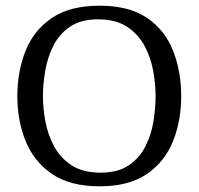

<svg xmlns="http://www.w3.org/2000/svg" viewBox="-20 -646 698 675"><path d="M330 9Q227 9 163.5 -34Q100 -77 70.5 -149Q41 -221 41 -308Q41 -395 70 -467.5Q99 -540 162.5 -583Q226 -626 330 -626Q434 -626 497 -583Q560 -540 588.5 -467.5Q617 -395 617 -308Q617 -221 588 -149Q559 -77 496 -34Q433 9 330 9ZM333 -39Q395 -39 433 -65Q471 -91 491.5 -132Q512 -173 519.5 -219.5Q527 -266 527 -308Q527 -350 518.5 -397Q510 -444 488 -485Q466 -526 426.5 -552Q387 -578 324 -578Q264 -578 226 -552Q188 -526 167.5 -485Q147 -444 139 -397Q131 -350 131 -308Q131 -266 139.5 -219.5Q148 -173 170 -132Q192 -91 231.5 -65Q271 -39 333 -39Z"/></svg>

Font: Manuale
Style: Regular
Weight: 400
Designer: Eduardo Tunni / Pablo Cosgaya
Foundry: Eduardo Tunni / Pablo Cosgaya
Version: Version 1.002